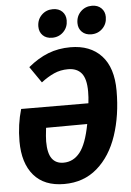

<svg xmlns="http://www.w3.org/2000/svg" viewBox="-61 -966 700 1027"><g transform="rotate(-5 288.5 -452.5)"><path d="M564 -457Q564 -325 528 -217.5Q492 -110 419.5 -47Q347 16 242 16Q135 16 79 -49.5Q23 -115 23 -232Q23 -322 47 -404L408 -403Q412 -435 412 -466Q412 -534 387.5 -564Q363 -594 315 -594Q274 -594 239.5 -578.5Q205 -563 170 -536L110 -623Q163 -667 218 -688.5Q273 -710 338 -710Q444 -710 504 -645.5Q564 -581 564 -457ZM392 -293 171 -292Q165 -242 165 -219Q165 -156 186 -127Q207 -98 248 -98Q301 -98 336.5 -142.5Q372 -187 392 -293ZM177 -835Q177 -872 201.5 -896.5Q226 -921 262 -921Q294 -921 312.5 -902.5Q331 -884 331 -855Q331 -818 306.5 -793.5Q282 -769 246 -769Q214 -769 195.5 -787.5Q177 -806 177 -835ZM387 -835Q387 -872 411.5 -896.5Q436 -921 472 -921Q503 -921 522 -902.5Q541 -884 541 -855Q541 -818 516.5 -793.5Q492 -769 456 -769Q425 -769 406 -787.5Q387 -806 387 -835Z"/></g></svg>

Font: Fira Sans Condensed
Style: Bold Italic
Weight: 700
Width: 3
Italic angle: -8°
Designer: Carrois Corporate & Edenspiekermann AG
Foundry: Carrois Corporate GbR & Edenspiekermann AG
Version: Version 4.203